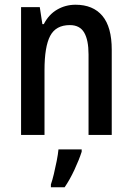

<svg xmlns="http://www.w3.org/2000/svg" viewBox="-20 -570 559 811"><path d="M299 -550Q373 -550 412.5 -503Q452 -456 452 -360V0H354V-340Q354 -401 335.5 -432.5Q317 -464 275 -464Q216 -464 192 -418.5Q168 -373 168 -274V0H69V-540H148L159 -468H165Q186 -509 221.5 -529.5Q257 -550 299 -550ZM325 71Q314 105 294.5 147Q275 189 253 221H195V209Q201 192 207.5 165Q214 138 219.5 110Q225 82 227 61H325Z"/></svg>

Font: Noto Sans Gurmukhi Condensed Medium
Style: Regular
Weight: 500
Width: 3
Designer: Jelle Bosma - Monotype Design Team
Foundry: Monotype Imaging Inc.
Version: Version 2.004; ttfautohint (v1.8.4.7-5d5b)